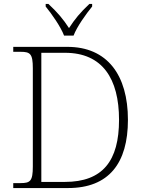

<svg xmlns="http://www.w3.org/2000/svg" viewBox="-20 -951 728 971"><path d="M304 -771H352C369 -816 415 -880 446 -918V-931H432C385 -887 359 -855 329 -809C299 -855 272 -887 225 -931H211V-918C242 -880 287 -816 304 -771ZM47 0H324C531 0 627 -126 627 -345C627 -572 522 -714 321 -714H47V-689H84C133 -689 146 -679 146 -606V-109C146 -35 133 -25 84 -25H47ZM308 -31H189V-684H309C498 -684 582 -553 582 -345C582 -138 500 -31 308 -31Z"/></svg>

Font: Noto Serif Sinhala ExtraLight
Style: Regular
Weight: 200
Designer: Jelle Bosma - Monotype Design Team
Foundry: Monotype Imaging Inc.
Version: Version 2.007